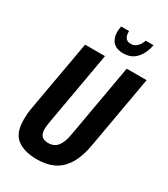

<svg xmlns="http://www.w3.org/2000/svg" viewBox="-215 -976 953 1087"><g transform="rotate(30 261.5 -433.0)"><path d="M208 12Q126 12 79 -23Q32 -58 32 -147Q32 -164 33.5 -183.5Q35 -203 39 -225L121 -687H251L167 -211Q164 -195 162.5 -182.5Q161 -170 161 -159Q161 -129 174.5 -114.5Q188 -100 217 -100Q257 -100 278.5 -127.5Q300 -155 309 -211L393 -687H523L441 -221Q426 -132 393.5 -81Q361 -30 315 -9Q269 12 208 12ZM332 -752Q298 -752 278.5 -764.5Q259 -777 250.5 -797.5Q242 -818 242 -842Q242 -850 243.5 -859.5Q245 -869 246 -878H298Q298 -874 298 -869Q298 -864 299 -859Q300 -849 304.5 -840Q309 -831 318 -825.5Q327 -820 341 -820Q362 -820 375 -830Q388 -840 396 -853.5Q404 -867 407 -878H458Q453 -849 438.5 -819.5Q424 -790 398 -771Q372 -752 332 -752Z"/></g></svg>

Font: Archivo ExtraCondensed
Style: Bold Italic
Weight: 700
Width: 2
Italic angle: -10°
Designer: Hector Gatti
Foundry: Omnibus-Type
Version: Version 2.001